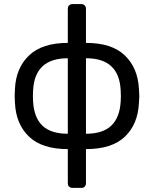

<svg xmlns="http://www.w3.org/2000/svg" viewBox="-20 -730 753 940"><path d="M51.8 -259.8 53.2 -294.9Q58.1 -397.9 122.6 -459Q187 -520 312 -520V-687Q312 -698.2 318.6 -704.1Q325.2 -710 335 -710H378.9Q388.7 -710 394.8 -703.4Q400.9 -696.8 400.9 -687V-520Q526.9 -520 590.8 -459Q654.8 -397.9 660.2 -294.9Q662.1 -272.9 662.1 -259.8Q662.1 -247.6 660.2 -226.1Q655.3 -122.1 591.6 -61Q527.8 0 400.9 0V167Q400.9 176.8 395 183.3Q389.2 189.9 378.9 189.9H335Q325.2 189.9 318.6 184.1Q312 178.2 312 167V0Q186 0 122.1 -61Q58.1 -122.1 53.2 -226.1ZM141.1 -259.8 142.1 -231.9Q147 -152.8 188.5 -114Q230 -75.2 312 -75.2V-444.8Q149.9 -444.8 142.1 -288.1ZM400.9 -75.2Q482.9 -75.2 524.4 -114.5Q565.9 -153.8 570.8 -231.9Q571.8 -241.7 571.8 -259.8Q571.8 -277.8 570.8 -288.1Q563 -445.3 400.9 -444.8Z"/></svg>

Font: Rubik AZ
Style: Regular
Weight: 400
Designer: Hubert and Fischer
Foundry: Hubert & Fischer
Version: Version 2.000